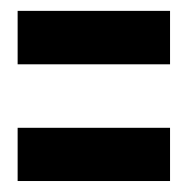

<svg xmlns="http://www.w3.org/2000/svg" viewBox="-20 -420 353 355"><path d="M12.6 -301.1H294.4V-399.9H12.6ZM12.6 -85.3H294.4V-183.7H12.6Z"/></svg>

Font: Anybody Thin
Style: Regular
Weight: 100
Designer: Tyler Finck
Foundry: Etcetera Type Company
Version: Version 1.114;gftools[0.9.25]